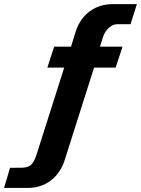

<svg xmlns="http://www.w3.org/2000/svg" viewBox="-107 -743 683 930"><path d="M-87.3 167.4 -58.4 69.8 -0.2 69.4Q28.6 69.1 44 54.9Q59.4 40.6 71.8 0.3L204 -415.6H122.5L155.2 -517H237L260 -591.3Q281 -654.1 328.2 -688.5Q375.4 -723 439.5 -723H556L525.3 -625.8H461.3Q440.5 -625.8 420.9 -608.7Q401.2 -591.6 392.8 -565.8L377.2 -517H486.5L453.2 -415.6H348.7L206.1 33.1Q186 95.5 138.8 131.5Q91.6 167.4 25.5 167.4Z"/></svg>

Font: Public Sans Thin
Style: Italic
Weight: 100
Italic angle: -8°
Designer: The Public Sans project authors (U.S. Web Design System). Libre Franklin designed by Pablo Impallari and Rodrigo Fuenzal
Version: Version 2.000